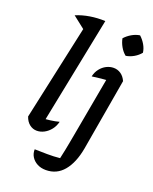

<svg xmlns="http://www.w3.org/2000/svg" viewBox="-171 -834 905 1135"><g transform="rotate(20 281.5 -267.0)"><path d="M192 -645 108 -711Q148 -728 194.5 -735.5Q241 -743 290 -741ZM147 -28 126 -73Q158 -75 186 -78.5Q214 -82 240 -89Q233 -60 216 -38.5Q199 -17 176.5 -5Q154 7 130 7Q105 7 84.5 -9Q64 -25 54 -55L197 -714L290 -741ZM446 -417Q413 -416 383 -413Q353 -410 326 -406Q332 -434 348.5 -455Q365 -476 387 -487Q409 -498 432 -498Q457 -498 477.5 -484Q498 -470 510 -443ZM510 -443 432 9Q415 103 371.5 155Q328 207 260 207Q229 207 205.5 194.5Q182 182 169 161Q156 140 157 114Q192 115 234.5 115.5Q277 116 316 112Q323 81 328 56Q333 31 337.5 6.5Q342 -18 347 -45L420 -448ZM512 -732Q532 -714 546 -690Q560 -666 563 -641Q547 -621 523 -607Q499 -593 473 -589Q453 -605 439 -629.5Q425 -654 420 -680Q438 -700 462 -714Q486 -728 512 -732Z"/></g></svg>

Font: Piazzolla Thin SemiBold
Style: Italic
Weight: 600
Italic angle: -11.3°
Version: Version 2.005